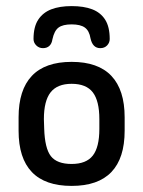

<svg xmlns="http://www.w3.org/2000/svg" viewBox="-20 -600 470 630"><path d="M41 -215V-171Q41 -81 84.5 -35.5Q128 10 215 10Q302 10 345.5 -35.5Q389 -81 389 -171V-215Q389 -305 345.5 -351Q302 -397 215 -397Q128 -397 84.5 -351Q41 -305 41 -215ZM306 -209V-177Q306 -117 284.5 -89.5Q263 -62 215 -62Q167 -62 147 -87.5Q127 -113 125 -178L124 -209Q124 -269 146 -297Q168 -325 215 -325Q263 -325 284.5 -297Q306 -269 306 -209ZM152 -471Q158 -499 172 -509.5Q186 -520 215 -520Q244 -520 258.5 -509.5Q273 -499 277 -474Q284 -442 309 -442Q323 -442 331.5 -451Q340 -460 340 -472Q340 -512 325 -535.5Q310 -559 282.5 -569.5Q255 -580 215 -580Q176 -580 148.5 -569.5Q121 -559 105.5 -535.5Q90 -512 90 -472Q90 -460 99 -451Q108 -442 121 -442Q134 -442 142 -449.5Q150 -457 152 -471Z"/></svg>

Font: Beiruti Medium
Style: Regular
Weight: 500
Designer: Arlette Boutros
Foundry: Boutros
Version: Version 1.41